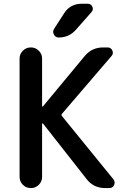

<svg xmlns="http://www.w3.org/2000/svg" viewBox="-20 -1001 673 1000"><path d="M314.5 -932.6Q329.1 -956.1 352.5 -968.8Q376 -981.4 403.3 -981.4H437.5Q454.1 -981.4 460.9 -966.3Q467.8 -951.2 457 -938.5L375 -845.7Q339.8 -805.7 286.1 -805.7Q268.6 -805.7 260.7 -821.3Q256.8 -828.1 256.8 -835Q256.8 -842.8 261.7 -850.6ZM204.1 -357.4Q202.1 -359.4 200.7 -358.4Q199.2 -357.4 199.2 -355.5V-79.1Q199.2 -55.7 182.1 -38.6Q165 -21.5 141.6 -21.5H139.6Q116.2 -21.5 99.1 -38.6Q82 -55.7 82 -79.1V-696.3Q82 -719.7 99.1 -736.8Q116.2 -753.9 139.6 -753.9H141.6Q165 -753.9 182.1 -736.8Q199.2 -719.7 199.2 -696.3V-449.2Q199.2 -447.3 201.2 -446.3Q203.1 -445.3 204.1 -447.3L421.9 -710Q459 -753.9 516.6 -753.9H541Q557.6 -753.9 564.9 -738.3Q572.3 -722.7 561.5 -710L302.7 -408.2Q297.9 -402.3 302.7 -396.5L571.3 -66.4Q577.1 -58.6 577.1 -49.8Q577.1 -43.9 574.2 -37.1Q567.4 -21.5 549.8 -21.5H526.4Q468.8 -21.5 432.6 -66.4Z"/></svg>

Font: Gen Jyuu Gothic P Medium
Style: Regular
Weight: 500
Designer: [Source Han Sans]
Ryoko NISHIZUKA  (kana & ideographs); Paul D. Hunt (Latin, Greek & Cyrillic); Wenlong ZHANG  (bopomofo
Version: Version 1.002.20150607